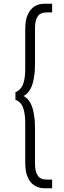

<svg xmlns="http://www.w3.org/2000/svg" viewBox="-20 -800 339 1020"><path d="M166 -466V-652Q166 -693 181 -714Q195 -734 228 -734H257V-780H213Q186 -780 163 -766Q140 -751 127 -721Q114 -695 114 -640V-430Q114 -379 100 -346Q85 -318 62 -310V-270Q86 -262 100 -235Q114 -201 114 -150V60Q114 114 127 140Q140 172 163 185Q186 200 213 200H257V154H228Q194 154 181 133Q166 112 166 72V-114Q166 -160 162 -180Q158 -214 148 -239Q137 -266 119 -281Q100 -297 71 -297V-283Q100 -283 119 -299Q137 -314 148 -341Q158 -366 162 -400Q166 -420 166 -466Z"/></svg>

Font: NM-font
Style: Light
Weight: 500
Designer: ""
Foundry: ""
Version: ""